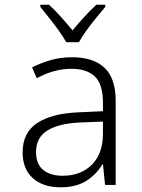

<svg xmlns="http://www.w3.org/2000/svg" viewBox="-20 -785 603 815"><path d="M237 10Q162 10 119 -29Q76 -68 76 -138Q76 -222 137.5 -262.5Q199 -303 309 -308L417 -313V-348Q417 -428 382.5 -460.5Q348 -493 283 -493Q210 -493 136 -453L116 -499Q154 -518 195.5 -530Q237 -542 286 -542Q376 -542 423.5 -497.5Q471 -453 471 -357V0H426L417 -88H415Q389 -44 346 -17Q303 10 237 10ZM246 -39Q323 -39 370 -86Q417 -133 417 -217V-269L320 -265Q229 -261 181 -231Q133 -201 133 -140Q133 -89 163 -64Q193 -39 246 -39ZM261 -606Q249 -628 229.5 -655Q210 -682 189 -708.5Q168 -735 151 -756V-765H188Q213 -742 239 -713Q265 -684 288 -656Q311 -684 336.5 -712Q362 -740 389 -765H427V-756Q409 -735 387.5 -708.5Q366 -682 346.5 -655Q327 -628 315 -606Z"/></svg>

Font: Noto Sans Mono SemiCondensed Light
Style: Regular
Weight: 300
Width: 4
Designer: Monotype Design Team
Foundry: Monotype Imaging Inc.
Version: Version 2.014; ttfautohint (v1.8.4.7-5d5b)